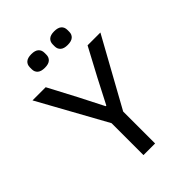

<svg xmlns="http://www.w3.org/2000/svg" viewBox="-252 -1021 1144 1144"><g transform="rotate(-45 320.0 -449.0)"><path d="M271 0V-269L34 -698H145L239 -520L318 -365H323L403 -520L498 -698H606L369 -269V0ZM162 -832V-848Q162 -871 177 -884.5Q192 -898 224 -898Q255 -898 270 -884.5Q285 -871 285 -848V-832Q285 -810 270 -796.5Q255 -783 224 -783Q192 -783 177 -796.5Q162 -810 162 -832ZM355 -848Q355 -871 370 -884.5Q385 -898 416 -898Q448 -898 463 -884.5Q478 -871 478 -848V-832Q478 -810 463 -796.5Q448 -783 416 -783Q385 -783 370 -796.5Q355 -810 355 -832Z"/></g></svg>

Font: Writer
Style: Regular
Weight: 400
Monospace: yes
Designer: Mike Abbink, Paul van der Laan, Pieter van Rosmalen
Foundry: Bold Monday
Version: Version 2.001 2020